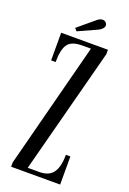

<svg xmlns="http://www.w3.org/2000/svg" viewBox="-158 -885 633 940"><g transform="rotate(20 158.5 -415.0)"><path d="M104.5 -732.4 92.8 -746.1 178.2 -817.4Q192.4 -829.6 206.1 -829.8Q219.7 -830.1 227.1 -817.9Q233.9 -806.6 225.8 -795.2Q217.8 -783.7 200.7 -775.9ZM30.8 0V-22.9L200.2 -676.8H154.8Q99.1 -676.8 79.6 -648.7Q60.1 -620.6 60.1 -556.2H36.6V-700.2H280.3V-677.2L108.9 -22.9H168.5Q218.8 -22.9 240.7 -53.2Q262.7 -83.5 262.7 -146.5H286.1V0Z"/></g></svg>

Font: Imbue
Style: Regular
Weight: 400
Designer: Tyler Finck
Foundry: Etcetera Type Company
Version: Version 0.910